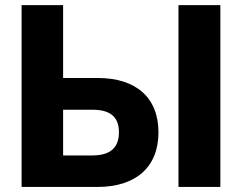

<svg xmlns="http://www.w3.org/2000/svg" viewBox="-20 -739 956 759"><path d="M365.7 0C516.1 0 606.4 -77.6 606.4 -215.8C606.4 -354.5 516.1 -430.7 366.7 -430.7H229.5V-718.8H65.4V0ZM229.5 -305.2H345.7C416.5 -305.2 450.2 -276.4 450.2 -215.8C450.2 -155.8 416.5 -124.5 344.7 -124.5H229.5ZM851.1 0V-718.8H685.5V0Z"/></svg>

Font: Winston ExtraBold
Style: Regular
Weight: 800
Designer: Vernon Adams, Kim Jin-seong, David Berlow, Cristiano Sobral
Foundry: The Winston Project Authors
Version: Version 3.004